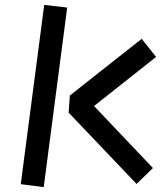

<svg xmlns="http://www.w3.org/2000/svg" viewBox="-20 -753 669 786"><path d="M159 13 65 1 161 -733 255 -722ZM539 0 261 -292 266 -362 560 -594 619 -520 365 -319 606 -65Z"/></svg>

Font: ZCOOL KuaiLe
Style: Regular
Weight: 400
Designer: Lui Bingke
Foundry: ZCOOL
Version: Version 3.51;August 12, 2021;FontCreator 13.0.0.2613 64-bit